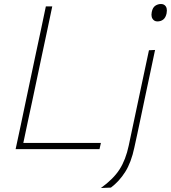

<svg xmlns="http://www.w3.org/2000/svg" viewBox="-20 -745 854 959"><path d="M58 0Q71 -60 83 -116.5Q94.5 -173 108.5 -238L158 -472.5Q172.5 -539.5 184.5 -596.2Q196.5 -653 209 -713H241Q228.5 -653 216.5 -596.2Q204.5 -539.5 190 -472L141.5 -242.5Q129 -184.5 118.2 -134Q107.5 -83.5 96.5 -31H484L477 0ZM484 194Q546.5 149 577.2 101Q608 53 623 -18L666 -221L676.5 -270.5Q689.5 -332 700.8 -385Q712 -438 724 -494L754.5 -495.5Q742.5 -439 731.5 -386.5Q720 -333.5 707 -271.5Q693.5 -207 683.8 -161Q674 -115 666.5 -79Q658.5 -43 651 -8Q635.5 66 605.5 113.5Q575.5 161 534 192ZM766 -638Q750.5 -638 742 -651Q736.5 -659.5 736.5 -671.5Q736.5 -677.5 738 -685Q742.5 -707.5 755.5 -716.2Q768.5 -725 784 -725Q800.5 -725 808.5 -712.5Q813.5 -704.5 813.5 -692.5Q813.5 -686 812 -678Q807.5 -657 795.5 -647.5Q783.5 -638 766 -638Z"/></svg>

Font: Heraclito Thin
Style: Italic
Weight: 100
Italic angle: -12°
Designer: Kostas Bartsokas (font) & Cristiano Sobral (main changes)
Foundry: Kostas Bartsokas (font) & Cristiano Sobral (main changes)
Version: Version 1.00;July 8, 2020;FontCreator 13.0.0.2655 64-bit